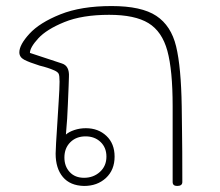

<svg xmlns="http://www.w3.org/2000/svg" viewBox="-20 -615 728 635"><path d="M582 -182Q583 -128 583 -13Q583 0 566 0Q551 0 551 -13V-264Q551 -383 533.5 -447Q516 -511 471 -538.5Q426 -566 341 -566Q252 -566 193 -542Q134 -518 106.5 -488Q79 -458 79 -440L185 -405Q210 -397 208 -361L207 -331Q206 -316 204.5 -270.5Q203 -225 198 -170Q208 -179 226 -185Q244 -191 264 -191Q305 -191 332 -165.5Q359 -140 359 -97Q359 -53 330.5 -26.5Q302 0 258 0Q212 -1 188 -29.5Q164 -58 164 -107Q164 -124 170 -214Q171 -233 174 -278.5Q177 -324 177 -345Q177 -365 174 -371Q171 -377 160 -382Q140 -391 111 -398Q76 -409 60 -417.5Q44 -426 44 -442Q44 -467 77.5 -503.5Q111 -540 179.5 -567.5Q248 -595 349 -595Q448 -595 497 -562.5Q546 -530 562.5 -461.5Q579 -393 581 -263ZM193 -94Q193 -65 210.5 -46Q228 -27 258 -27Q289 -27 310.5 -46.5Q332 -66 332 -97Q332 -127 312.5 -145.5Q293 -164 263 -164Q232 -164 212.5 -144.5Q193 -125 193 -94Z"/></svg>

Font: Mali ExtraLight
Style: Regular
Weight: 275
Version: Version 1.000; ttfautohint (v1.6)